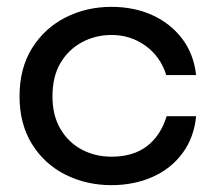

<svg xmlns="http://www.w3.org/2000/svg" viewBox="-20 -529 629 560"><path d="M552 -190Q546 -128 512.5 -82.5Q479 -37 425 -13Q371 11 305 11Q232 11 171 -19.5Q110 -50 73.5 -108.5Q37 -167 37 -248Q37 -330 73.5 -388.5Q110 -447 171 -478Q232 -509 305 -509Q371 -509 424 -485Q477 -461 511 -416.5Q545 -372 552 -310H465Q448 -364 404.5 -395.5Q361 -427 305 -427Q259 -427 219.5 -406Q180 -385 156.5 -345.5Q133 -306 133 -248Q133 -192 156.5 -152.5Q180 -113 219 -92.5Q258 -72 305 -72Q369 -72 409 -103Q449 -134 466 -190Z"/></svg>

Font: Syne Med Modified
Style: Regular
Weight: 500
Designer: Lucas Descroix
Foundry: Bonjour Monde
Version: Version 2.200